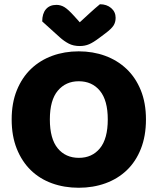

<svg xmlns="http://www.w3.org/2000/svg" viewBox="-20 -867 743 905"><path d="M668 -304Q668 -226 644 -165.5Q620 -105 577.5 -64.5Q535 -24 477 -3Q419 18 351 18Q283 18 225 -3Q167 -24 125 -65Q83 -106 59 -166Q35 -226 35 -304Q35 -382 59.5 -442Q84 -502 126.5 -542.5Q169 -583 226.5 -604Q284 -625 351 -625Q418 -625 475.5 -604Q533 -583 576 -542.5Q619 -502 643.5 -442Q668 -382 668 -304ZM488 -304Q488 -394 451 -439Q414 -484 351 -484Q290 -484 252.5 -439.5Q215 -395 215 -304Q215 -213 252 -168Q289 -123 352 -123Q414 -123 451 -168Q488 -213 488 -304ZM356 -762Q381 -785 405 -807Q429 -829 451 -847Q483 -847 504 -829Q525 -811 525 -783Q525 -762 515 -746.5Q505 -731 477 -710L449 -689Q420 -667 400 -658.5Q380 -650 356 -650Q326 -650 304 -661.5Q282 -673 262 -691L179 -766Q179 -803 196.5 -823.5Q214 -844 246 -844Q266 -844 283.5 -833.5Q301 -823 329 -792Z"/></svg>

Font: Baloo Chettan 2 ExtraBold
Style: Regular
Weight: 800
Designer: Maithili Shingre, Unnati Kotecha and Ek Type
Foundry: Ek Type
Version: Version 1.640;hotconv 1.0.111;makeotfexe 2.5.65597; ttfautoh